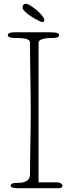

<svg xmlns="http://www.w3.org/2000/svg" viewBox="-20 -991 365 1011"><path d="M99 -949C99 -928 186 -875 205 -875C210 -875 213 -877 213 -886C213 -911 137 -971 118 -971C107 -971 99 -968 99 -949ZM183 -766C183 -791 242 -791 254 -791C270 -791 291 -792 291 -806C291 -816 282 -821 240 -821H58C46 -821 21 -820 21 -806C21 -793 44 -791 58 -791C86 -791 138 -791 138 -768C138 -652 142 -517 142 -401C142 -285 138 -183 138 -74C138 -28 92 -28 65 -28C53 -28 36 -25 36 -13C36 -2 59 0 77 0H289C302 0 309 -5 309 -13C309 -24 294 -31 279 -31H183Z"/></svg>

Font: Life Savers
Style: Regular
Weight: 400
Designer: Pablo Impallari, Rodrigo Fuenzalida, Brenda Gallo
Foundry: Pablo Impallari, Rodrigo Fuenzalida, Brenda Gallo
Version: Version 3.000